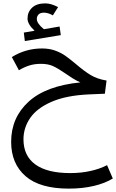

<svg xmlns="http://www.w3.org/2000/svg" viewBox="-20 -751 688 1137"><path d="M648 306Q603 334 536 350Q469 366 387 366Q216 366 131 292Q46 218 46 89Q46 -54 149 -148.5Q252 -243 456 -263Q431 -274 407.5 -289Q384 -304 364 -318Q322 -347 293 -360Q264 -373 222 -373Q184 -373 153 -363Q122 -353 92 -335L50 -413Q132 -464 229 -464Q272 -464 306.5 -451.5Q341 -439 366.5 -421Q392 -403 428 -373Q478 -330 517 -306.5Q556 -283 611 -274L601 -196L507 -192Q372 -186 285 -148Q198 -110 158.5 -52Q119 6 119 74Q119 172 189.5 223Q260 274 396 274Q460 274 516 261.5Q572 249 614 227ZM340 -543 127 -508 121 -558 185 -569Q165 -587 154 -605.5Q143 -624 143 -641Q143 -680 170 -705.5Q197 -731 248 -731Q282 -731 324 -709L293 -660Q265 -676 241 -676Q218 -676 208 -665Q198 -654 198 -639Q198 -612 240 -578L333 -594Z"/></svg>

Font: FiraGO
Style: Regular
Weight: 400
Designer: bBox Type
Foundry: bBox Type GmbH
Version: Version 1.001;April 20, 2020;FontCreator 12.0.0.2555 64-bit